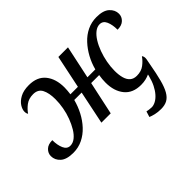

<svg xmlns="http://www.w3.org/2000/svg" viewBox="-149 -829 1341 1341"><g transform="rotate(-45 521.0 -159.0)"><path d="M779 228Q747 228 722 222Q697 216 681 209L694 167Q704 169 716.5 171Q729 173 741 173Q759 173 780 162Q801 151 820.5 129Q840 107 855.5 76Q871 45 881 5L884 -8Q867 0 846 5Q825 10 799 10Q718 10 676 -41.5Q634 -93 634 -177Q634 -194 635.5 -211Q637 -228 640 -246H561L508 0H416L467 -246H394Q381 -196 357 -150Q333 -104 299 -67.5Q265 -31 222 -10Q179 11 129 11Q63 11 32 -17Q1 -45 1 -84Q1 -113 23 -134.5Q45 -156 87 -156Q87 -107 102 -73Q117 -39 149 -39Q175 -39 198.5 -57.5Q222 -76 241 -107.5Q260 -139 275 -178.5Q290 -218 297.5 -260.5Q305 -303 305 -343Q305 -404 286 -441Q267 -478 219 -478Q175 -478 145.5 -455.5Q116 -433 98 -406Q95 -409 92.5 -416.5Q90 -424 90 -434Q90 -456 106 -481.5Q122 -507 156 -525.5Q190 -544 243 -544Q325 -544 366.5 -492.5Q408 -441 408 -356Q408 -340 406.5 -325Q405 -310 403 -293H477L528 -537H623L571 -293H649Q662 -343 686.5 -388Q711 -433 744.5 -469Q778 -505 820.5 -525.5Q863 -546 913 -546Q979 -546 1010 -517.5Q1041 -489 1041 -451Q1041 -422 1019 -400.5Q997 -379 955 -379Q955 -428 940.5 -461.5Q926 -495 893 -495Q868 -495 844.5 -476.5Q821 -458 801.5 -426.5Q782 -395 767.5 -355.5Q753 -316 745 -273.5Q737 -231 737 -190Q737 -150 745.5 -119.5Q754 -89 773 -72.5Q792 -56 823 -56Q867 -56 896.5 -78.5Q926 -101 944 -128Q948 -125 950.5 -117.5Q953 -110 953 -101Q953 -92 949.5 -77Q946 -62 944 -48Q930 31 916 84Q902 137 884 168.5Q866 200 841 214Q816 228 779 228Z"/></g></svg>

Font: ET Text
Style: Italic
Weight: 470
Italic angle: -12°
Designer: Monotype Design Team
Foundry: Monotype Imaging Inc.
Version: Version 2.009